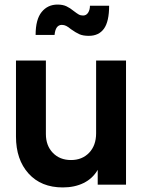

<svg xmlns="http://www.w3.org/2000/svg" viewBox="-20 -809 633 841"><path d="M50 -211V-544H181V-222Q181 -171 211.5 -139.5Q242 -108 291 -108Q340 -108 370.5 -140Q401 -172 401 -225V-544H532V0H408V-65Q386 -27 346.5 -7.5Q307 12 255 12Q160 12 105 -49Q50 -110 50 -211ZM291 -681Q279 -691 270 -695.5Q261 -700 251 -700Q223 -700 219 -656H136Q136 -724 162.5 -756.5Q189 -789 232 -789Q255 -789 271 -781.5Q287 -774 304 -760Q317 -750 325 -745.5Q333 -741 344 -741Q358 -741 366 -753.5Q374 -766 374 -784H458Q458 -715 435.5 -683.5Q413 -652 369 -652Q344 -652 328 -659Q312 -666 291 -681Z"/></svg>

Font: Eudoxus Sans
Style: Bold
Weight: 700
Designer: Stijn de Vries
Foundry: tokotype
Version: Version 2.005